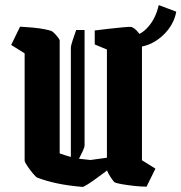

<svg xmlns="http://www.w3.org/2000/svg" viewBox="-20 -725 714 756"><path d="M77 -515 24 -548 59 -620Q80 -619 107.5 -616.5Q135 -614 157.5 -609.5Q180 -605 186 -601Q192 -597 202 -585.5Q212 -574 215 -567V-121Q237 -113 259 -107V-536Q259 -545 265.5 -564.5Q272 -584 280 -607H313V-152Q313 -146 306.5 -131.5Q300 -117 291 -100Q313 -97 336 -95L401 -104V-530L353 -550V-605Q375 -608 406.5 -611.5Q438 -615 464.5 -617.5Q491 -620 497 -619Q510 -615 523.5 -598.5Q537 -582 539 -574V-94L592 -61L557 10Q536 10 508.5 7Q481 4 458.5 0Q436 -4 430 -8Q425 -13 414.5 -29Q404 -45 402 -54Q383 -40 362 -24.5Q341 -9 325 1Q309 11 305 11Q247 6 205 -3Q163 -12 128 -25Q122 -27 110 -41.5Q98 -56 87.5 -71.5Q77 -87 77 -93ZM511 -539 504 -585Q536 -587 565 -621Q594 -655 605 -705L674 -679Q667 -640 642 -608Q617 -576 582.5 -557.5Q548 -539 511 -539Z"/></svg>

Font: Grenze Gotisch
Style: Bold
Weight: 700
Designer: Renata Polastri
Foundry: Omnibus-Type
Version: Version 1.001